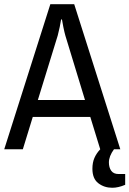

<svg xmlns="http://www.w3.org/2000/svg" viewBox="-21 -706 612 908"><path d="M518 0Q494 33 494 62Q494 86 505 101.5Q516 117 540 117H571V168Q538 182 510 182Q472 182 444 160.5Q416 139 416 92Q416 63 425.5 41Q435 19 453 0L406 -153H134L87 0H-1L217 -686H330L548 0ZM252 -538 158 -233H381L288 -538Q284 -552 278.5 -578.5Q273 -605 272 -614H268Q267 -605 261.5 -578.5Q256 -552 252 -538Z"/></svg>

Font: Archivo Narrow
Style: Regular
Weight: 400
Designer: Hector Gatti
Foundry: Omnibus-Type
Version: Version 1.003